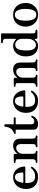

<svg xmlns="http://www.w3.org/2000/svg" viewBox="1504 -2270 778 3827"><g transform="rotate(-90 1893.5 -357.0)"><path d="M283 12Q169 12 104.5 -50Q40 -112 40 -228Q40 -301 69 -359Q98 -417 151.5 -451Q205 -485 276 -485Q330 -485 370 -464Q410 -443 436 -409Q462 -375 475 -335.5Q488 -296 488 -258Q488 -242 468 -242H172Q158 -242 158 -226Q158 -156 174 -117Q190 -78 220.5 -62Q251 -46 293 -46Q344 -46 384.5 -68Q425 -90 451 -123Q462 -136 476 -127Q490 -118 480 -103Q460 -73 434.5 -47Q409 -21 372.5 -4.5Q336 12 283 12ZM179 -281H348Q368 -281 368 -300Q368 -365 347.5 -407Q327 -449 274 -449Q229 -449 202.5 -408.5Q176 -368 163 -298Q160 -281 179 -281Z M574 0Q559 0 559 -17Q559 -33 574 -33Q608 -33 620.5 -48Q633 -63 633 -99V-387Q633 -407 630 -418.5Q627 -430 614 -432Q607 -434 593 -435.5Q579 -437 572 -438Q558 -440 558 -454Q558 -470 573 -470Q576 -470 596 -471Q616 -472 641 -472.5Q666 -473 687 -473Q708 -473 714 -473Q739 -472 739 -447V-407Q739 -403 742 -402.5Q745 -402 748 -406Q769 -438 811 -461.5Q853 -485 906 -485Q943 -485 974 -471Q1005 -457 1024 -424Q1043 -391 1043 -333V-101Q1043 -63 1054.5 -48Q1066 -33 1091 -33Q1106 -33 1106 -17Q1106 0 1091 0Q1084 0 1066 -1Q1048 -2 1027 -2.5Q1006 -3 988 -3Q971 -3 950 -2.5Q929 -2 911.5 -1Q894 0 886 0Q871 0 871 -17Q871 -33 886 -33Q917 -33 926 -48Q935 -63 935 -99V-319Q935 -376 914 -399.5Q893 -423 855 -423Q827 -423 800.5 -405.5Q774 -388 757.5 -359Q741 -330 741 -295V-101Q741 -63 752 -48Q763 -33 785 -33Q801 -33 801 -17Q801 0 785 0Q774 0 743.5 -1.5Q713 -3 687 -3Q670 -3 646 -2.5Q622 -2 602 -1Q582 0 574 0Z M1329 12Q1286 12 1254 -8Q1222 -28 1222 -83V-426Q1222 -434 1213 -434H1152Q1136 -434 1136 -450V-453Q1136 -460 1140.5 -463.5Q1145 -467 1152 -469Q1210 -489 1241.5 -529.5Q1273 -570 1281 -643Q1281 -659 1297 -659H1314Q1320 -659 1325 -654.5Q1330 -650 1330 -643V-482Q1330 -473 1338 -473H1452Q1468 -473 1468 -458V-450Q1468 -434 1452 -434H1338Q1330 -434 1330 -426V-118Q1330 -63 1387 -63Q1414 -63 1435.5 -79Q1457 -95 1468 -116Q1476 -131 1493 -121Q1500 -117 1500 -111Q1500 -105 1497 -97Q1480 -54 1438.5 -21Q1397 12 1329 12Z M1800 12Q1686 12 1621.5 -50Q1557 -112 1557 -228Q1557 -301 1586 -359Q1615 -417 1668.5 -451Q1722 -485 1793 -485Q1847 -485 1887 -464Q1927 -443 1953 -409Q1979 -375 1992 -335.5Q2005 -296 2005 -258Q2005 -242 1985 -242H1689Q1675 -242 1675 -226Q1675 -156 1691 -117Q1707 -78 1737.5 -62Q1768 -46 1810 -46Q1861 -46 1901.5 -68Q1942 -90 1968 -123Q1979 -136 1993 -127Q2007 -118 1997 -103Q1977 -73 1951.5 -47Q1926 -21 1889.5 -4.5Q1853 12 1800 12ZM1696 -281H1865Q1885 -281 1885 -300Q1885 -365 1864.5 -407Q1844 -449 1791 -449Q1746 -449 1719.5 -408.5Q1693 -368 1680 -298Q1677 -281 1696 -281Z M2091 0Q2076 0 2076 -17Q2076 -33 2091 -33Q2125 -33 2137.5 -48Q2150 -63 2150 -99V-387Q2150 -407 2147 -418.5Q2144 -430 2131 -432Q2124 -434 2110 -435.5Q2096 -437 2089 -438Q2075 -440 2075 -454Q2075 -470 2090 -470Q2093 -470 2113 -471Q2133 -472 2158 -472.5Q2183 -473 2204 -473Q2225 -473 2231 -473Q2256 -472 2256 -447V-407Q2256 -403 2259 -402.5Q2262 -402 2265 -406Q2286 -438 2328 -461.5Q2370 -485 2423 -485Q2460 -485 2491 -471Q2522 -457 2541 -424Q2560 -391 2560 -333V-101Q2560 -63 2571.5 -48Q2583 -33 2608 -33Q2623 -33 2623 -17Q2623 0 2608 0Q2601 0 2583 -1Q2565 -2 2544 -2.5Q2523 -3 2505 -3Q2488 -3 2467 -2.5Q2446 -2 2428.5 -1Q2411 0 2403 0Q2388 0 2388 -17Q2388 -33 2403 -33Q2434 -33 2443 -48Q2452 -63 2452 -99V-319Q2452 -376 2431 -399.5Q2410 -423 2372 -423Q2344 -423 2317.5 -405.5Q2291 -388 2274.5 -359Q2258 -330 2258 -295V-101Q2258 -63 2269 -48Q2280 -33 2302 -33Q2318 -33 2318 -17Q2318 0 2302 0Q2291 0 2260.5 -1.5Q2230 -3 2204 -3Q2187 -3 2163 -2.5Q2139 -2 2119 -1Q2099 0 2091 0Z M2892 12Q2837 12 2789.5 -12Q2742 -36 2712.5 -88.5Q2683 -141 2683 -227Q2683 -315 2713.5 -372Q2744 -429 2791.5 -457Q2839 -485 2889 -485Q2938 -485 2969 -468Q3000 -451 3019 -432Q3026 -425 3029.5 -427.5Q3033 -430 3033 -437V-637Q3033 -660 3026 -670.5Q3019 -681 3000 -685Q2993 -687 2980 -688.5Q2967 -690 2960 -691Q2946 -692 2946 -707Q2946 -724 2961 -724Q2964 -724 2985.5 -724.5Q3007 -725 3035.5 -725Q3064 -725 3087 -725.5Q3110 -726 3116 -726Q3141 -726 3141 -700V-102Q3141 -73 3146 -59.5Q3151 -46 3171 -41Q3178 -40 3187 -38.5Q3196 -37 3202 -35Q3216 -32 3216 -19Q3216 -4 3201 -2Q3198 -2 3178 -1.5Q3158 -1 3132 -1Q3106 -1 3084.5 -0.5Q3063 0 3057 0Q3032 0 3032 -24V-49Q3032 -56 3028.5 -56.5Q3025 -57 3020 -52Q3011 -42 2995 -26.5Q2979 -11 2953.5 0.5Q2928 12 2892 12ZM2915 -30Q2942 -30 2969 -49Q2996 -68 3014.5 -103.5Q3033 -139 3033 -188V-310Q3033 -344 3019 -374Q3005 -404 2979 -423.5Q2953 -443 2915 -443Q2871 -443 2846 -415Q2821 -387 2810.5 -337Q2800 -287 2800 -220Q2800 -157 2810.5 -119Q2821 -81 2838.5 -62Q2856 -43 2876 -36.5Q2896 -30 2915 -30Z M3512 12Q3440 12 3387 -20.5Q3334 -53 3305 -109Q3276 -165 3276 -237Q3276 -309 3305 -365Q3334 -421 3387 -453Q3440 -485 3512 -485Q3584 -485 3636.5 -453Q3689 -421 3718 -365Q3747 -309 3747 -237Q3747 -165 3718 -109Q3689 -53 3636.5 -20.5Q3584 12 3512 12ZM3512 -22Q3574 -22 3601.5 -81.5Q3629 -141 3629 -237Q3629 -332 3601.5 -391.5Q3574 -451 3512 -451Q3450 -451 3422 -391.5Q3394 -332 3394 -237Q3394 -141 3422 -81.5Q3450 -22 3512 -22Z"/></g></svg>

Font: Zen Antique Soft
Style: Regular
Weight: 400
Designer: Yoshimichi Ohira
Foundry: Positype
Version: Version 1.001